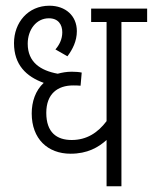

<svg xmlns="http://www.w3.org/2000/svg" viewBox="-20 -652 535 672"><path d="M495 -575V-622H299V-575H353V-228C322 -187 283 -162 231 -162C179 -162 142 -188 142 -257C142 -324 182 -353 236 -353C244 -353 254 -353 262 -352L266 -398C257 -400 244 -401 231 -401C213 -401 197 -398 182 -394C122 -405 77 -434 77 -499C77 -548 107 -588 151 -588C184 -588 198 -566 198 -539C198 -514 187 -494 174 -479L216 -455C234 -479 249 -508 249 -543C249 -597 209 -632 153 -632C78 -632 29 -573 29 -501C29 -425 72 -384 133 -362C104 -335 91 -296 91 -255C91 -166 147 -114 227 -114C286 -114 324 -136 353 -162V0H405V-575Z"/></svg>

Font: Noto Sans Condensed Light
Style: Italic
Weight: 300
Width: 3
Italic angle: -12°
Designer: Monotype Design Team
Foundry: Monotype Imaging Inc.
Version: Version 2.013